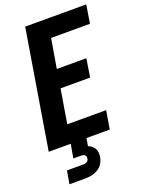

<svg xmlns="http://www.w3.org/2000/svg" viewBox="-174 -819 856 1123"><g transform="rotate(-20 254.5 -257.5)"><path d="M8 0 129 -735H509L491 -621H249L218 -439H402L384 -325H200L165 -114H407L388 0ZM57 220 71 139H171Q177 139 182.5 138Q188 137 193.5 134.5Q199 132 202.5 126.5Q206 121 207 116Q208 109 207 103Q206 97 202 93Q198 89 191.5 87.5Q185 86 179 86H130L145 0H243L235 48Q247 52 257 60Q267 68 273.5 79Q280 90 281 103.5Q282 117 280 131Q277 151 266 169.5Q255 188 236.5 199.5Q218 211 197.5 215.5Q177 220 157 220Z"/></g></svg>

Font: Iosevka Curly Heavy
Style: Italic
Weight: 900
Italic angle: -9°
Monospace: yes
Designer: Belleve Invis
Foundry: Belleve Invis
Version: Version 22.1.2; ttfautohint (v1.8.4)